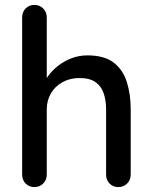

<svg xmlns="http://www.w3.org/2000/svg" viewBox="-20 -760 620 780"><path d="M335 -535Q404 -535 442 -505.5Q480 -476 495.5 -426Q511 -376 511 -316V-51Q511 -29 496.5 -14.5Q482 0 461 0Q439 0 425 -14.5Q411 -29 411 -51V-316Q411 -351 401.5 -380Q392 -409 368.5 -426Q345 -443 303 -443Q264 -443 233.5 -426Q203 -409 186.5 -380Q170 -351 170 -316V-51Q170 -29 155.5 -14.5Q141 0 120 0Q98 0 84 -14.5Q70 -29 70 -51V-689Q70 -711 84 -725.5Q98 -740 120 -740Q141 -740 155.5 -725.5Q170 -711 170 -689V-416L152 -406Q159 -428 175.5 -451Q192 -474 216.5 -493Q241 -512 271 -523.5Q301 -535 335 -535Z"/></svg>

Font: Quicksand SemiBold
Style: Regular
Weight: 600
Designer: Andrew Paglinawan
Foundry: Andrew Paglinawan
Version: Version 3.004